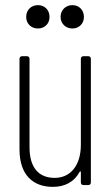

<svg xmlns="http://www.w3.org/2000/svg" viewBox="-20 -721 433 748"><path d="M128 -610C154 -610 173 -629 173 -655C173 -682 154 -701 128 -701C101 -701 82 -682 82 -655C82 -629 101 -610 128 -610ZM262 -610C288 -610 307 -629 307 -655C307 -682 288 -701 262 -701C236 -701 216 -682 216 -655C216 -629 236 -610 262 -610ZM295 -492V-157C295 -77 255 -28 193 -28C131 -28 95 -68 95 -147V-492C95 -498 91 -502 85 -502H66C60 -502 56 -498 56 -492V-139C56 -40 108 7 186 7C232 7 269 -12 290 -51C292 -55 295 -54 295 -50V-10C295 -4 299 0 305 0H324C330 0 334 -4 334 -10V-492C334 -498 330 -502 324 -502H305C299 -502 295 -498 295 -492Z"/></svg>

Font: Barlow Condensed ExtraLight
Style: Regular
Weight: 275
Width: 3
Designer: Jeremy Tribby
Foundry: Tribby Type
Version: Version 1.422;hotconv 1.0.109;makeotfexe 2.5.65596